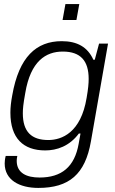

<svg xmlns="http://www.w3.org/2000/svg" viewBox="-20 -740 565 942"><path d="M287 -642H355L369 -720H301ZM168 182C319 182 398 115 426 -46L510 -526H466L445 -447H438C410 -509 359 -538 283 -538C158 -538 73 -461 40 -272C34 -240 31 -213 31 -187C31 -62 94 -2 202 -2C259 -2 321 -23 367 -85H375C372 -68 369 -52 366 -35C346 79 282 131 174 131C112 131 62 110 62 49C62 42 63 34 65 25H8C4 40 3 54 3 62C3 143 75 182 168 182ZM217 -53C135 -53 92 -93 92 -184C92 -206 94 -229 104 -284C130 -440 205 -487 288 -487C376 -487 415 -441 415 -353C415 -331 413 -306 405 -260C377 -89 283 -53 217 -53Z"/></svg>

Font: Archivo ExtraLight
Style: Italic
Weight: 200
Italic angle: -10°
Designer: Hector Gatti
Foundry: Omnibus-Type
Version: Version 2.001